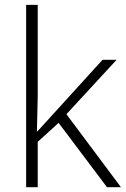

<svg xmlns="http://www.w3.org/2000/svg" viewBox="-20 -780 524 800"><path d="M136.2 -232.9 407.2 -530.8H465.8L256.8 -304.2L483.9 0H425.8L224.1 -268.1L137.2 -189V0H88.9V-759.8H137.2V-378.9L133.8 -232.9Z"/></svg>

Font: Zoram GWeb Light
Style: Regular
Weight: 300
Foundry: Ascender Corporation
Version: Version 1.000